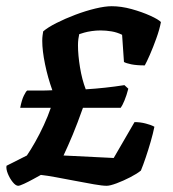

<svg xmlns="http://www.w3.org/2000/svg" viewBox="-20 -598 557 618"><path d="M38.5 0Q30.5 0 21 -11.8Q11.5 -23.5 5.2 -39Q-1 -54.5 1 -64.5L66.5 -97.5Q78.5 -115 93 -140.5Q107.5 -166 121 -195.2Q134.5 -224.5 143.5 -251H45Q50 -276.5 56.8 -290.2Q63.5 -304 67.5 -306.5Q87.5 -306.5 107.5 -306.5Q127.5 -306.5 148.5 -307.5Q134 -347.5 125 -391.2Q116 -435 116 -466.5Q116 -476 117 -483.5Q118 -491 119 -497Q134 -510 161.8 -524Q189.5 -538 222.5 -550.5Q255.5 -563 286.8 -570.5Q318 -578 339.5 -578Q370 -578 403.5 -568.8Q437 -559.5 463.5 -547.5Q490 -535.5 498 -527Q493.5 -503 483.2 -474.5Q473 -446 462.5 -422Q452 -398 446 -387.5Q419.5 -387.5 402.5 -391Q385.5 -394.5 379 -398.5L373 -486Q357 -494 339 -497Q321 -500 303.5 -500Q289.5 -500 275.5 -498Q261.5 -496 251 -493Q240.5 -490 235 -488Q233.5 -482 232.2 -472.2Q231 -462.5 231 -452Q231 -421 237.5 -381.2Q244 -341.5 256 -310.5Q288.5 -312.5 318.5 -315.8Q348.5 -319 380.5 -324L393 -312.5Q387.5 -291 380.5 -274.2Q373.5 -257.5 368.5 -251H247Q228.5 -199 214 -164.2Q199.5 -129.5 184.5 -97.5L346 -89.5L413 -205Q432 -205 449.8 -200.2Q467.5 -195.5 477 -190Q472.5 -168 465 -142Q457.5 -116 449.2 -91.5Q441 -67 433.5 -49Q421.5 -39 399.2 -27.5Q377 -16 355.5 -8Q334 0 323.5 0Q309.5 0 282.2 -4.8Q255 -9.5 222.5 -15.8Q190 -22 160.2 -27.5Q130.5 -33 111.5 -35Q102.5 -30 87 -21.5Q71.5 -13 57.5 -6.5Q43.5 0 38.5 0Z"/></svg>

Font: Texturina Medium
Style: Italic
Weight: 500
Italic angle: -11°
Designer: Guillermo Torres Carreño
Foundry: Omnibus-Type
Version: Version 1.002